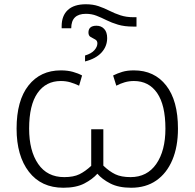

<svg xmlns="http://www.w3.org/2000/svg" viewBox="-20 -873 915 903"><path d="M384 -853Q417 -853 443.5 -844Q470 -835 494.5 -822.5Q519 -810 546.5 -801Q574 -792 608 -792H622V-748H606Q565 -748 535 -757Q505 -766 481 -778Q457 -790 434 -799Q411 -808 384 -808Q315 -808 315 -740H270V-750Q270 -799 299 -826Q328 -853 384 -853ZM434 -752Q456 -752 470 -737Q484 -722 484 -694Q484 -655 457.5 -626Q431 -597 380 -584V-612Q410 -621 424 -637Q438 -653 438 -669Q438 -682 427.5 -687.5Q417 -693 406.5 -699Q396 -705 396 -720Q396 -752 434 -752ZM278 10Q174 10 116 -65Q58 -140 58 -268Q58 -400 114 -471Q170 -542 266 -542Q298 -542 323 -535Q348 -528 366 -518L352 -470Q331 -480 310.5 -486Q290 -492 266 -492Q196 -492 156.5 -435.5Q117 -379 117 -268Q117 -164 159.5 -102Q202 -40 282 -40Q326 -40 353.5 -53.5Q381 -67 409 -93V-265H466V-94Q494 -67 522 -53.5Q550 -40 594 -40Q672 -40 715 -102Q758 -164 758 -268Q758 -379 719 -435.5Q680 -492 610 -492Q587 -492 566.5 -486Q546 -480 527 -470L512 -518Q532 -528 555 -535Q578 -542 610 -542Q706 -542 761.5 -471Q817 -400 817 -268Q817 -183 790.5 -120.5Q764 -58 715 -24Q666 10 597 10Q538 10 499 -10Q460 -30 438 -56Q415 -30 376.5 -10Q338 10 278 10Z"/></svg>

Font: BC Sans Light
Style: Regular
Weight: 300
Designer: Monotype Design Team
Foundry: Monotype Imaging Inc.
Version: Version 2.000;GOOG;noto-source:20170915:90ef993387c0